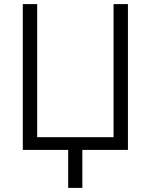

<svg xmlns="http://www.w3.org/2000/svg" viewBox="-20 -730 734 935"><path d="M91 0H312V185H381V0H603V-710H533V-62H161V-710H91Z"/></svg>

Font: Raleway Reg
Style: Regular
Weight: 400
Designer: Matt McInerney, Pablo Impallari, Rodrigo Fuenzalida
Foundry: Matt McInerney, Pablo Impallari, Rodrigo Fuenzalida
Version: Version 3.00 July 28, 2015